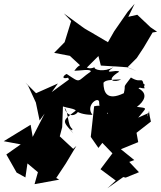

<svg xmlns="http://www.w3.org/2000/svg" viewBox="-58 -953 861 1028"><path d="M243 0 294 -77 351 -172 334 -156 262 -223 275 -272 279 -383C307 -373 325 -376 349 -362C273 -302 272 -311 335 -238C288 -300 335 -236 329 -263C302 -284 311 -345 288 -377C298 -320 362 -326 368 -378C319 -388 336 -339 437 -338C395 -391 477 -445 473 -401C473 -372 494 -362 520 -347C509 -327 530 -403 446 -384L428 -220L469 -161L490 -188L544 -132L480 -47L562 14L517 55L602 -5L615 -2L686 -31L634 -86L661 -96L582 -160L577 -149L682 -192L673 -242L750 -302C730 -385 750 -365 729 -329C729 -349 767 -360 682 -323C725 -378 738 -373 675 -381C713 -409 739 -451 683 -480C705 -492 743 -496 691 -511C705 -552 640 -480 716 -480C700 -557 706 -499 643 -538C592 -471 619 -509 605 -454C513 -410 496 -460 496 -510C506 -523 526 -526 591 -528C559 -510 500 -519 580 -569C567 -584 485 -548 549 -593C499 -565 444 -579 448 -593C389 -566 392 -646 340 -574C369 -574 429 -586 428 -570C350 -516 379 -504 299 -557C280 -549 269 -527 307 -537L311 -527L219 -460L252 -506L135 -454L78 -511L92 -495L134 -404L154 -308L181 -345L117 -220L106 -285L-38 -197L53 -180L-24 -126L31 -29L78 -3L89 -78L145 -31L127 33L259 9ZM323 -840C311 -802 300 -765 288 -727L232 -670L316 -654L396 -580L469 -653L482 -602L622 -593L673 -572L625 -593L674 -642L711 -698L759 -779L783 -783L748 -807L677 -874L629 -863L663 -933L625 -889L553 -785L520 -727L447 -770C425 -784 400 -795 380 -811L284 -881Z"/></svg>

Font: Hussar Lance
Style: ExBdObl
Weight: 700
Foundry: Cannot Into Space Fonts, PlusOne Fonts
Version: Version 2.270